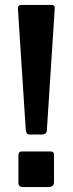

<svg xmlns="http://www.w3.org/2000/svg" viewBox="-20 -762 297 782"><path d="M200 -21Q200 0 176 0H74Q55 0 55 -18V-129Q55 -145 68 -145H187Q200 -145 200 -131ZM171 -234Q171 -223 165.5 -218.5Q160 -214 148 -214H104Q93 -214 90 -218Q87 -222 85 -232L53 -726Q52 -734 56 -738Q60 -742 66 -742H190Q204 -742 203 -728Z"/></svg>

Font: Libre Franklin Thin SemiBold
Style: Regular
Weight: 600
Version: Version 3.000